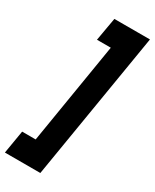

<svg xmlns="http://www.w3.org/2000/svg" viewBox="-305 -800 863 1070"><g transform="rotate(30 126.5 -265.0)"><path d="M-41 61H46L153 -591H64L90 -740H319L162 210H-66Z"/></g></svg>

Font: Georama Condensed Black
Style: Italic
Weight: 900
Width: 3
Italic angle: -9°
Designer: Jean-Baptiste Levee
Foundry: Production Type
Version: Version 1.000